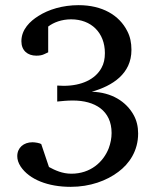

<svg xmlns="http://www.w3.org/2000/svg" viewBox="-20 -707 602 745"><path d="M490 -514C490 -541 485 -565 474 -586C443 -648 377 -687 285 -687C223 -687 168 -670 129 -645C97 -625 63 -593 63 -547C63 -511 87 -491 121 -491C134 -491 144 -493 152 -497C160 -501 165 -503 167 -504V-604C188 -620 219 -632 256 -632C334 -632 387 -580 387 -501C387 -479 383 -460 374 -444C350 -399 296 -374 227 -374C221 -374 207 -375 202 -375V-313C221 -315 241 -317 263 -317C348 -317 413 -278 413 -191C413 -171 409 -151 402 -132C381 -78 331 -33 257 -33C222 -33 194 -46 170 -59L140 -148C134 -152 116 -155 106 -155C72 -155 47 -134 47 -101C47 -88 51 -75 60 -61C94 -10 167 18 254 18C330 18 394 -6 439 -40C481 -71 516 -121 516 -189C516 -216 510 -240 499 -260C470 -313 413 -349 336 -351C417 -374 490 -421 490 -513Z"/></svg>

Font: Veleka
Style: Regular
Weight: 400
Designer: Stefan Peev, Context Ltd, 2016; SIL International, 1997-2014.
Foundry: Stefan Peev, Context Ltd, 2016
Version: Version 1.000